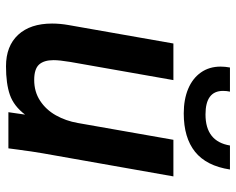

<svg xmlns="http://www.w3.org/2000/svg" viewBox="-93 -685 786 640"><g transform="rotate(90 300.0 -365.0)"><path d="M58.5 -145.5Q58.5 -172.5 63.5 -200.5L125 -550H247L186.5 -206.5Q180.5 -170.5 180.5 -150.5Q180.5 -118.5 195.2 -102.2Q210 -86 246.5 -86Q286 -86 316 -105.8Q346 -125.5 364.5 -158.5Q383 -191.5 390 -231.5L446 -550H568L491 -114.5Q484 -73.5 480 -40.5Q480.5 -46 474.5 0H354L362 -55.5Q333.5 -18 296.2 -5Q259 8 201 8Q133.5 8 96 -32.5Q58.5 -73 58.5 -145.5ZM202 -707.5Q202 -722 205 -738.5H285.5Q283 -728 283 -715.5Q283 -657 361.5 -657Q451.5 -657 465 -738.5H545Q533 -660 486 -622.2Q439 -584.5 358 -584.5Q311.5 -584.5 276.2 -599.2Q241 -614 221.5 -641.8Q202 -669.5 202 -707.5Z"/></g></svg>

Font: JuliaMono BoldItalic
Style: Regular
Weight: 700
Italic angle: -9°
Monospace: yes
Designer: cormullion
Foundry: corm
Version: Version 0.049; ttfautohint (v1.8.4)